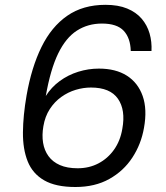

<svg xmlns="http://www.w3.org/2000/svg" viewBox="-20 -758 675 780"><path d="M595.4 -550.7H511.2Q509.9 -603.5 482.6 -632.9Q455.3 -662.3 394.2 -662.3Q337.1 -662.3 292.4 -633.6Q247.6 -604.9 216.3 -540.6Q185 -476.2 166 -368Q188.5 -403.6 222.4 -428.5Q256.2 -453.4 297.6 -466.4Q339 -479.3 381.9 -479.3Q450.1 -479.3 495.4 -450.6Q540.6 -421.8 559.6 -368Q578.6 -314.1 564.9 -238.4Q553.4 -172.3 517.7 -117.8Q482.1 -63.3 423.9 -30.8Q365.8 1.7 286.3 1.7Q206.6 1.7 159.6 -25.3Q112.6 -52.3 92.5 -102.4Q72.5 -152.5 73.2 -220.6Q73.8 -288.6 88 -370.7Q108 -484.5 148.4 -566.8Q188.8 -649.2 253 -693.8Q317.1 -738.4 408.6 -738.4Q460.1 -738.4 496.5 -723.4Q532.9 -708.4 555.4 -682.2Q577.9 -655.9 587.7 -622Q597.4 -588.2 595.4 -550.7ZM349.5 -402.4Q318.8 -402.4 287.6 -393.1Q256.4 -383.7 229.1 -364.2Q201.8 -344.8 182.4 -315Q162.9 -285.2 156.2 -245Q150 -209 155 -178.1Q160 -147.2 176.9 -123.8Q193.9 -100.3 223.3 -87.4Q252.7 -74.4 295.4 -74.4Q342.2 -74.4 380 -94.3Q417.8 -114.1 443.2 -149.9Q468.7 -185.7 476.9 -234.6Q490.9 -311.1 459.2 -356.7Q427.6 -402.4 349.5 -402.4Z"/></svg>

Font: Poppins Variable
Style: Italic
Weight: 100
Italic angle: -10°
Designer: Jonny Pinhorn
Foundry: Indian Type Foundry
Version: Version 6.000